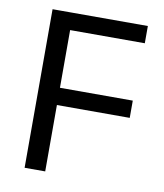

<svg xmlns="http://www.w3.org/2000/svg" viewBox="-75 -701 650 762"><g transform="rotate(10 250.0 -319.5)"><path d="M75.5 0V-639H158.5V0ZM122.5 -267.5V-337H452V-267.5ZM99.5 -569.5V-639H459.5V-569.5Z"/></g></svg>

Font: Anek Gurmukhi
Style: Regular
Weight: 400
Designer: Sarang Kulkarni (Gurmukhi), Yesha Goshar (Latin)
Foundry: Ek Type
Version: Version 1.003